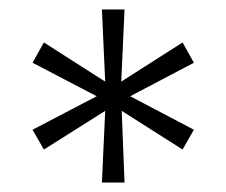

<svg xmlns="http://www.w3.org/2000/svg" viewBox="-20 -708 480 407"><path d="M196 -321H244L238 -473L367 -391L391 -433L256 -504L391 -575L367 -618L237 -535L244 -688H196L203 -535L73 -618L49 -575L185 -504L49 -433L73 -391L203 -473Z"/></svg>

Font: Saira UNSAM Light SC
Style: Regular
Weight: 300
Designer: Hector Gatti with collaboration of the Omnibus-Type team
Foundry: Omnibus-Type
Version: Version 1.072;PS 001.072;hotconv 1.0.88;makeotf.lib2.5.64775